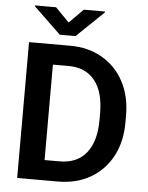

<svg xmlns="http://www.w3.org/2000/svg" viewBox="-60 -952 771 1001"><g transform="rotate(5 325.5 -452.0)"><path d="M280.3 0H67.9V-710.9H283.2Q378.4 -710.9 450.9 -668.9Q523.4 -627 564.2 -551Q605 -475.1 605 -373V-337.4Q605 -235.8 564.2 -159.9Q523.4 -84 450.4 -42Q377.4 0 280.3 0ZM283.2 -605H202.1V-105.5H280.3Q373 -105.5 421.1 -166.7Q469.2 -228 469.2 -337.4V-374Q469.2 -485.8 421.1 -545.4Q373 -605 283.2 -605ZM192.4 -904.3 264.6 -830.6 337.4 -904.3H448.2V-899.4L306.2 -763.2H224.1L82 -899.9V-904.3Z"/></g></svg>

Font: Vazirmatn RD UI SemiBold
Style: Regular
Weight: 600
Designer: Saber Rastikerdar
Foundry: Saber Rastikerdar
Version: Version 33.003